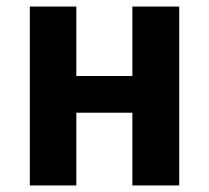

<svg xmlns="http://www.w3.org/2000/svg" viewBox="-20 -566 638 586"><path d="M71 0V-546H213V-334H384V-546H527V0H384V-222H213V0Z"/></svg>

Font: Noto Sans SemiCondensed
Style: Bold
Weight: 700
Width: 4
Designer: Monotype Design Team
Foundry: Monotype Imaging Inc.
Version: Version 2.013; ttfautohint (v1.8.4.7-5d5b)